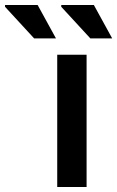

<svg xmlns="http://www.w3.org/2000/svg" viewBox="-154 -745 467 765"><path d="M74 0V-527H191V0ZM206 -592 90 -718V-725H220L293 -592ZM-18 -592 -134 -718V-725H-4L69 -592Z"/></svg>

Font: Archivo Expanded Medium
Style: Regular
Weight: 500
Width: 7
Designer: Hector Gatti
Foundry: Omnibus-Type
Version: Version 2.001